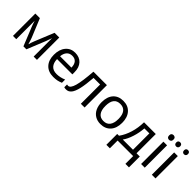

<svg xmlns="http://www.w3.org/2000/svg" viewBox="173 -1904 3258 3258"><g transform="rotate(45 1802.0 -275.5)"><path d="M660.2 -536.1V0H581.1V-441.9Q564 -388.7 541 -330.1L407.2 0H335.9L202.1 -332Q184.1 -375 164.1 -441.9V0H85V-536.1H194.8L330.1 -207Q348.1 -161.1 370.1 -84Q384.8 -137.2 407.2 -193.8L546.9 -536.1Z M894 -320.8H1167Q1166 -396 1132.3 -435.1Q1098.6 -474.1 1036.4 -474.1Q974.1 -474.1 937.5 -433.6Q900.9 -393.1 894 -320.8ZM1234.9 -102.1V-24.9Q1190.4 -5.9 1151.4 2Q1112.3 9.8 1059.1 9.8Q938.5 9.8 869.9 -63.2Q801.3 -136.2 801.3 -264.6Q801.3 -393.1 865.2 -469.5Q929.2 -545.9 1034.2 -545.9Q1139.2 -545.9 1199.2 -480.7Q1259.3 -415.5 1259.3 -304.2V-251H892.1Q894.5 -159.7 938.5 -112.3Q982.4 -64.9 1064.9 -64.9Q1147.5 -64.9 1234.9 -102.1Z M1803.2 0H1713.9V-462.9H1556.2Q1542.5 -287.1 1519.3 -186.8Q1496.1 -86.4 1458.7 -39.8Q1421.4 6.8 1363.3 6.8Q1331.5 6.8 1316.9 0V-65.9Q1327.1 -62 1344.2 -62Q1397.9 -62 1429.9 -175.3Q1461.9 -288.6 1480 -536.1H1803.2Z M2034.2 -269Q2034.2 -168 2074 -115.5Q2113.8 -63 2190.9 -63Q2268.1 -63 2308.1 -115.5Q2348.1 -168 2348.1 -269Q2348.1 -370.1 2307.9 -421.1Q2267.6 -472.2 2189.9 -472.2Q2034.2 -472.2 2034.2 -269ZM2189 9.8Q2116.2 9.8 2060.1 -24.2Q2003.9 -58.1 1973.6 -121.6Q1943.4 -185.1 1943.4 -269Q1943.4 -399.9 2008.8 -472.9Q2074.2 -545.9 2189.9 -545.9Q2305.7 -545.9 2372.3 -471.4Q2439 -397 2439 -267.3Q2439 -137.7 2372.6 -64Q2306.2 9.8 2189 9.8Z M2891.1 -74.2V-466.8H2772Q2764.6 -358.9 2730.2 -250.2Q2695.8 -141.6 2646 -74.2ZM3054.2 186H2969.2V0H2596.2V186H2512.2V-74.2H2555.2Q2620.1 -164.6 2656.2 -283.4Q2692.4 -402.3 2694.3 -536.1H2976.1V-74.2H3054.2Z M3167 -723.6Q3181.6 -736.8 3203.1 -736.8Q3224.6 -736.8 3240.2 -723.6Q3255.9 -710.9 3255.4 -681.6Q3255.9 -652.3 3240.2 -638.7Q3224.6 -625 3203.1 -625Q3181.6 -625 3167 -638.7Q3152.3 -652.3 3152.3 -681.6Q3152.3 -710.9 3167 -723.6ZM3247.1 0H3159.2V-536.1H3247.1Z M3504.9 0H3417V-536.1H3504.9ZM3523.9 -718.8Q3538.1 -730.5 3556.6 -730Q3575.2 -730.5 3589.4 -718.8Q3603.5 -707 3603.5 -681.2Q3603.5 -655.3 3589.4 -643.1Q3575.2 -630.9 3556.6 -630.9Q3538.1 -630.9 3523.9 -643.1Q3510.3 -655.3 3510.3 -681.2Q3510.3 -707 3523.9 -718.8ZM3369.1 -730Q3388.7 -730.5 3402.3 -718.8Q3416.5 -707 3416.5 -681.2Q3416.5 -655.3 3402.3 -643.1Q3388.7 -630.9 3369.1 -630.9Q3349.6 -630.9 3335.9 -643.1Q3322.3 -655.3 3322.3 -681.2Q3322.3 -707 3335.9 -718.8Q3349.6 -730.5 3369.1 -730Z"/></g></svg>

Font: NotoSans
Style: Regular
Weight: 400
Designer: Monotype Design team
Foundry: Monotype Imaging Inc.
Version: Version 1.04